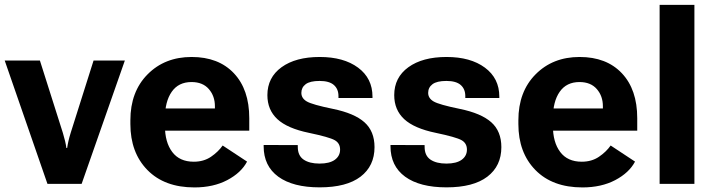

<svg xmlns="http://www.w3.org/2000/svg" viewBox="-30 -768 2986 802"><path d="M-10.3 -515.1H136.7L232.7 -212.6Q238.3 -194.1 241.8 -179Q245.4 -163.8 247.3 -149.9H250.5Q252.4 -163.8 255.9 -178.8Q259.3 -193.8 265.1 -212.6L360.8 -515.1H491.5L311 0H168.2Z M514.6 -250V-265.6Q514.6 -385 586.5 -457.5Q658.4 -530 770.3 -530Q882.8 -530 947 -462Q1011.2 -394 1011.2 -274.2V-222.2H613.5V-314.9H867.7V-323.7Q867.9 -366.5 842.4 -395.9Q816.9 -425.3 770 -425.3Q715.6 -425.3 687.3 -384.6Q658.9 -344 658.9 -273.4V-242.4Q658.9 -173.6 689.5 -133.1Q720 -92.5 779.5 -92.5Q820.8 -92.5 851.1 -113Q881.3 -133.5 900.1 -160.2L1002 -93Q977.5 -46.4 919.3 -15.7Q861.1 14.9 782.2 14.9Q657.2 14.9 585.9 -57.7Q514.6 -130.4 514.6 -250Z M1071.3 -162.4 1213.9 -161.9V-154.1Q1213.9 -117.9 1238.3 -101.3Q1262.7 -84.7 1304.7 -84.7Q1346.9 -84.7 1368.8 -100.7Q1390.6 -116.7 1390.6 -143.1Q1390.6 -169.9 1367.9 -182.6Q1345.2 -195.3 1260.5 -213.1Q1170.2 -231.7 1128.5 -270.4Q1086.9 -309.1 1086.9 -370.6Q1086.9 -444.3 1146 -487.2Q1205.1 -530 1305.4 -530Q1405.5 -530 1465.7 -485.5Q1525.9 -440.9 1525.9 -364.3V-358.6H1383.8V-366.7Q1383.8 -396.2 1364.5 -413.1Q1345.2 -429.9 1304.9 -429.9Q1264.9 -429.9 1246.8 -416.3Q1228.8 -402.6 1228.8 -380.1Q1228.8 -357.4 1251.7 -344.1Q1274.7 -330.8 1360.6 -313.2Q1450.2 -294.9 1492.3 -257.3Q1534.4 -219.7 1534.4 -153.3Q1534.4 -74.7 1476 -30Q1417.5 14.6 1305.2 14.6Q1193.6 14.6 1132.4 -30Q1071.3 -74.7 1071.3 -157Z M1601.1 -162.4 1743.7 -161.9V-154.1Q1743.7 -117.9 1768.1 -101.3Q1792.5 -84.7 1834.5 -84.7Q1876.7 -84.7 1898.6 -100.7Q1920.4 -116.7 1920.4 -143.1Q1920.4 -169.9 1897.7 -182.6Q1875 -195.3 1790.3 -213.1Q1700 -231.7 1658.3 -270.4Q1616.7 -309.1 1616.7 -370.6Q1616.7 -444.3 1675.8 -487.2Q1734.9 -530 1835.2 -530Q1935.3 -530 1995.5 -485.5Q2055.7 -440.9 2055.7 -364.3V-358.6H1913.6V-366.7Q1913.6 -396.2 1894.3 -413.1Q1875 -429.9 1834.7 -429.9Q1794.7 -429.9 1776.6 -416.3Q1758.5 -402.6 1758.5 -380.1Q1758.5 -357.4 1781.5 -344.1Q1804.4 -330.8 1890.4 -313.2Q1980 -294.9 2022.1 -257.3Q2064.2 -219.7 2064.2 -153.3Q2064.2 -74.7 2005.7 -30Q1947.3 14.6 1835 14.6Q1723.4 14.6 1662.2 -30Q1601.1 -74.7 1601.1 -157Z M2135.3 -250V-265.6Q2135.3 -385 2207.2 -457.5Q2279.1 -530 2390.9 -530Q2503.4 -530 2567.6 -462Q2631.8 -394 2631.8 -274.2V-222.2H2234.1V-314.9H2488.3V-323.7Q2488.5 -366.5 2463 -395.9Q2437.5 -425.3 2390.6 -425.3Q2336.2 -425.3 2307.9 -384.6Q2279.5 -344 2279.5 -273.4V-242.4Q2279.5 -173.6 2310.1 -133.1Q2340.6 -92.5 2400.1 -92.5Q2441.4 -92.5 2471.7 -113Q2502 -133.5 2520.8 -160.2L2622.6 -93Q2598.1 -46.4 2539.9 -15.7Q2481.7 14.9 2402.8 14.9Q2277.8 14.9 2206.5 -57.7Q2135.3 -130.4 2135.3 -250Z M2725.3 0V-747.6H2870.6V0Z"/></svg>

Font: RobotoFlex
Style: Regular
Weight: 400
Designer: Berlow after Robertson
Foundry: Google
Version: Version 2.136